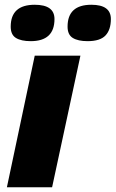

<svg xmlns="http://www.w3.org/2000/svg" viewBox="-20 -787 486 807"><path d="M126 -553H318L199 0H9ZM25 -675Q25 -767 126 -767Q209 -767 209 -707Q209 -614 109 -614Q69 -614 47 -627.5Q25 -641 25 -675ZM264 -675Q264 -767 364 -767Q446 -767 446 -707Q446 -662 423.5 -638Q401 -614 348 -614Q308 -614 286 -627.5Q264 -641 264 -675Z"/></svg>

Font: Noto Sans Display Black
Style: Italic
Weight: 900
Italic angle: -12°
Designer: Monotype Design team
Foundry: Monotype Imaging Inc.
Version: Version 1.000